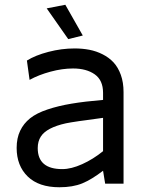

<svg xmlns="http://www.w3.org/2000/svg" viewBox="-20 -770 619 805"><path d="M327.1 -621.1 266.1 -606 175.8 -734.9 253.9 -750ZM293 -566.9Q325.7 -566.9 354.7 -561.3Q383.8 -555.7 410.4 -542.2Q437 -528.8 456.1 -508.3Q475.1 -487.8 486.6 -456.1Q498 -424.3 498 -383.8V0H420.9L412.1 -54.2Q364.7 -17.6 325 -1.2Q285.2 15.1 229 15.1Q142.6 15.1 96.2 -30Q49.8 -75.2 49.8 -149.9Q49.8 -190.9 64.5 -221.7Q79.1 -252.4 106.4 -274.2Q133.8 -295.9 179.2 -311Q224.6 -326.2 280 -335.4Q335.4 -344.7 412.1 -351.1V-380.9Q412.1 -433.6 377.2 -458.3Q342.3 -482.9 286.1 -482.9Q241.2 -482.9 191.7 -469.5Q142.1 -456.1 104 -435.1L92.8 -516.1Q127.9 -538.1 182.9 -552.5Q237.8 -566.9 293 -566.9ZM138.2 -148.9Q138.2 -61 241.2 -61Q278.8 -61 324.7 -81.8Q370.6 -102.5 412.1 -136.2V-275.9Q288.6 -259.8 255.9 -252.9Q175.3 -234.9 151.4 -197.8Q138.2 -177.7 138.2 -148.9Z"/></svg>

Font: Stilu
Style: Regular
Weight: 400
Designer: Genilson Lima Santos
Foundry: Genilson Lima Santos
Version: Version 1.200;PS 001.200;hotconv 1.0.88;makeotf.lib2.5.64775